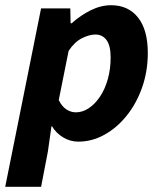

<svg xmlns="http://www.w3.org/2000/svg" viewBox="-43 -528 616 732"><path d="M-23.1 184.1 113.6 -496.1H225L226.2 -439.3H230.2Q264.2 -469.7 303 -488.9Q341.9 -508.1 380.5 -508.1Q446 -508.1 483.2 -461.2Q520.5 -414.2 520.5 -326.2Q520.5 -255.6 498.6 -193.9Q476.7 -132.3 439.2 -86.1Q401.7 -39.8 354.4 -13.9Q307.2 12 255.6 12Q224.9 12 198.1 -4Q171.3 -20 155.2 -46.6H153.2L139.5 50.2L113.7 184.1ZM246 -99.7Q272.1 -99.7 295.8 -115.7Q319.6 -131.7 338.4 -159.8Q357.3 -187.9 368 -226.2Q378.8 -264.4 378.8 -308.7Q378.8 -354.2 363.1 -375.3Q347.4 -396.4 320.8 -396.4Q297.8 -396.4 269.4 -382.3Q241.1 -368.2 218.5 -333.7L181 -146.5Q192.7 -122.4 210 -111Q227.3 -99.7 246 -99.7Z"/></svg>

Font: Source Sans 3 VF
Style: Italic
Weight: 200
Italic angle: -11°
Designer: Paul D. Hunt
Foundry: Adobe Systems Incorporated
Version: Version 3.042;hotconv 1.0.118;makeotfexe 2.5.65603